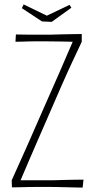

<svg xmlns="http://www.w3.org/2000/svg" viewBox="-20 -849 432 869"><path d="M52 -693Q65 -693 83 -692.5Q101 -692 121.5 -692Q142 -692 163.5 -692Q185 -692 205 -692Q232 -693 259 -693.5Q286 -694 310 -694.5Q334 -695 350 -695V-660Q332 -622 307.5 -569.5Q283 -517 256 -455.5Q229 -394 201 -329Q178 -276 155 -223.5Q132 -171 111.5 -123Q91 -75 73 -33Q99 -33 124.5 -33Q150 -33 174 -33Q198 -33 217 -33Q242 -34 267.5 -34.5Q293 -35 317 -35.5Q341 -36 358 -36L354 0Q341 0 322 -0.5Q303 -1 281.5 -1.5Q260 -2 238 -2.5Q216 -3 196 -3Q176 -3 153.5 -3Q131 -3 109 -2.5Q87 -2 67.5 -1.5Q48 -1 34 -1L33 -33Q65 -104 101 -184.5Q137 -265 171 -344Q214 -441 251 -525.5Q288 -610 309 -660Q287 -661 265 -661Q243 -661 222 -661.5Q201 -662 182 -662Q164 -662 145.5 -662Q127 -662 110 -661.5Q93 -661 77.5 -660.5Q62 -660 50 -660ZM214 -750 170 -752 79 -812 87 -829 192 -778 295 -827 303 -814Z"/></svg>

Font: Truculenta Thin
Style: Regular
Weight: 250
Version: Version 1.002